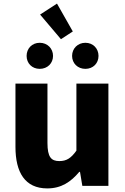

<svg xmlns="http://www.w3.org/2000/svg" viewBox="-20 -1034 694 1068"><path d="M243 14C321 14 374 -22 421 -78H425L438 0H583V-569H405V-196C375 -154 350 -138 310 -138C265 -138 244 -160 244 -239V-569H66V-217C66 -75 119 14 243 14ZM319 -816 385 -859 297 -1014 203 -953ZM201 -651C244 -651 275 -682 275 -723C275 -764 244 -796 201 -796C158 -796 128 -764 128 -723C128 -682 158 -651 201 -651ZM455 -651C498 -651 528 -682 528 -723C528 -764 498 -796 455 -796C412 -796 381 -764 381 -723C381 -682 412 -651 455 -651Z"/></svg>

Font: Noto Sans CJK KR Black
Style: Regular
Weight: 900
Designer: Ryoko NISHIZUKA (kana & ideographs); Paul D. Hunt (Latin, Greek & Cyrillic); Wenlong ZHANG (bopomofo); Sandoll Communica
Foundry: Adobe Systems Incorporated
Version: Version 1.004;PS 1.004;hotconv 1.0.82;makeotf.lib2.5.63406